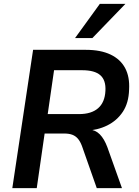

<svg xmlns="http://www.w3.org/2000/svg" viewBox="-20 -978 720 998"><path d="M44 0 152 -719H426Q503 -719 554.5 -694.5Q606 -670 630.5 -624Q655 -578 651 -512Q649 -443 618.5 -397Q588 -351 537.5 -326Q487 -301 423 -298L422 -306L442 -305Q476 -303 499 -279.5Q522 -256 538 -213L614 0H483L406 -219Q397 -243 385 -257Q373 -271 356 -277.5Q339 -284 313 -284H212L171 0ZM228 -385H391Q455 -385 490 -415.5Q525 -446 528 -506Q531 -561 501.5 -587Q472 -613 407 -613H261ZM370 -780 499 -958H632L460 -780Z"/></svg>

Font: Nunitoga
Style: Bold Italic
Weight: 700
Italic angle: -9°
Designer: Vernon Adams
Foundry: Vernon Adams
Version: Version 1.0